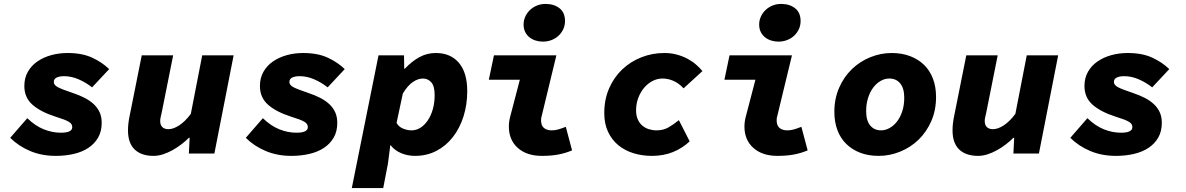

<svg xmlns="http://www.w3.org/2000/svg" viewBox="-20 -782 6040 978"><path d="M264 12Q192 12 133 -13Q74 -38 32 -80L119 -180Q159 -141 202.5 -123.5Q246 -106 290 -106Q348 -106 348 -134Q348 -142 344.5 -148.5Q341 -155 331.5 -161Q322 -167 305 -173.5Q288 -180 262 -188Q187 -212 145.5 -248.5Q104 -285 104 -344Q104 -385 122 -416.5Q140 -448 170.5 -469Q201 -490 240.5 -501Q280 -512 324 -512Q398 -512 449 -488.5Q500 -465 536 -430L449 -337Q419 -361 381.5 -377.5Q344 -394 306 -394Q283 -394 268.5 -387Q254 -380 254 -364Q254 -349 274.5 -338Q295 -327 352 -308Q385 -297 412 -283Q439 -269 458 -251Q477 -233 487.5 -210Q498 -187 498 -156Q498 -113 480 -81.5Q462 -50 430.5 -29Q399 -8 356 2Q313 12 264 12Z M762 12Q700 12 666 -20.5Q632 -53 632 -118Q632 -152 640 -190L702 -500H862L804 -210Q801 -196 798.5 -185.5Q796 -175 796 -166Q796 -145 807 -134.5Q818 -124 838 -124Q863 -124 893 -143.5Q923 -163 952 -202L1010 -500H1170L1072 0H942L946 -80H942Q925 -63 903.5 -46.5Q882 -30 858.5 -17Q835 -4 810.5 4Q786 12 762 12Z M1464 12Q1392 12 1333 -13Q1274 -38 1232 -80L1319 -180Q1359 -141 1402.5 -123.5Q1446 -106 1490 -106Q1548 -106 1548 -134Q1548 -142 1544.5 -148.5Q1541 -155 1531.5 -161Q1522 -167 1505 -173.5Q1488 -180 1462 -188Q1387 -212 1345.5 -248.5Q1304 -285 1304 -344Q1304 -385 1322 -416.5Q1340 -448 1370.5 -469Q1401 -490 1440.5 -501Q1480 -512 1524 -512Q1598 -512 1649 -488.5Q1700 -465 1736 -430L1649 -337Q1619 -361 1581.5 -377.5Q1544 -394 1506 -394Q1483 -394 1468.5 -387Q1454 -380 1454 -364Q1454 -349 1474.5 -338Q1495 -327 1552 -308Q1585 -297 1612 -283Q1639 -269 1658 -251Q1677 -233 1687.5 -210Q1698 -187 1698 -156Q1698 -113 1680 -81.5Q1662 -50 1630.5 -29Q1599 -8 1556 2Q1513 12 1464 12Z M1772 176 1908 -500H2038L2039 -432H2042Q2078 -470 2116.5 -491Q2155 -512 2200 -512Q2275 -512 2317.5 -462Q2360 -412 2360 -318Q2360 -249 2341 -189Q2322 -129 2287 -84Q2252 -39 2203 -13.5Q2154 12 2094 12Q2056 12 2023 -2Q1990 -16 1970 -42H1968L1956 52L1932 176ZM2076 -118Q2100 -118 2121 -131Q2142 -144 2158.5 -168Q2175 -192 2184.5 -225Q2194 -258 2194 -298Q2194 -343 2177 -362.5Q2160 -382 2134 -382Q2110 -382 2084 -365Q2058 -348 2032 -306L2000 -156Q2011 -136 2033 -127Q2055 -118 2076 -118Z M2740 12Q2663 12 2617.5 -28.5Q2572 -69 2572 -138Q2572 -153 2574.5 -168Q2577 -183 2582 -200L2628 -376H2470L2496 -500H2814L2740 -194Q2738 -188 2737 -182Q2736 -176 2736 -170Q2736 -142 2751 -130Q2766 -118 2790 -118Q2807 -118 2823 -122.5Q2839 -127 2862 -136L2894 -16Q2861 -2 2824.5 5Q2788 12 2740 12ZM2745 -570Q2726 -570 2708.5 -575.5Q2691 -581 2677.5 -591.5Q2664 -602 2655.5 -618.5Q2647 -635 2647 -657Q2647 -678 2655.5 -697Q2664 -716 2679 -730.5Q2694 -745 2714.5 -753.5Q2735 -762 2759 -762Q2802 -762 2830 -740Q2858 -718 2858 -675Q2858 -652 2849 -633Q2840 -614 2825 -600Q2810 -586 2789.5 -578Q2769 -570 2745 -570Z M3300 12Q3251 12 3207 -1.5Q3163 -15 3130 -42Q3097 -69 3077.5 -110Q3058 -151 3058 -206Q3058 -275 3082.5 -331.5Q3107 -388 3149 -428Q3191 -468 3246.5 -490Q3302 -512 3364 -512Q3398 -512 3427.5 -504Q3457 -496 3481.5 -483Q3506 -470 3525 -453.5Q3544 -437 3558 -420L3462 -332Q3438 -358 3410.5 -370Q3383 -382 3354 -382Q3328 -382 3304 -369.5Q3280 -357 3261.5 -335.5Q3243 -314 3231.5 -284Q3220 -254 3220 -220Q3220 -194 3228.5 -174.5Q3237 -155 3251.5 -142.5Q3266 -130 3285 -124Q3304 -118 3324 -118Q3359 -118 3385 -133Q3411 -148 3438 -170L3493 -62Q3456 -27 3408 -7.5Q3360 12 3300 12Z M3940 12Q3863 12 3817.5 -28.5Q3772 -69 3772 -138Q3772 -153 3774.5 -168Q3777 -183 3782 -200L3828 -376H3670L3696 -500H4014L3940 -194Q3938 -188 3937 -182Q3936 -176 3936 -170Q3936 -142 3951 -130Q3966 -118 3990 -118Q4007 -118 4023 -122.5Q4039 -127 4062 -136L4094 -16Q4061 -2 4024.5 5Q3988 12 3940 12ZM3945 -570Q3926 -570 3908.5 -575.5Q3891 -581 3877.5 -591.5Q3864 -602 3855.5 -618.5Q3847 -635 3847 -657Q3847 -678 3855.5 -697Q3864 -716 3879 -730.5Q3894 -745 3914.5 -753.5Q3935 -762 3959 -762Q4002 -762 4030 -740Q4058 -718 4058 -675Q4058 -652 4049 -633Q4040 -614 4025 -600Q4010 -586 3989.5 -578Q3969 -570 3945 -570Z M4456 12Q4403 12 4361.5 -4Q4320 -20 4290.5 -49Q4261 -78 4245.5 -119.5Q4230 -161 4230 -212Q4230 -280 4254.5 -335.5Q4279 -391 4319.5 -430Q4360 -469 4413 -490.5Q4466 -512 4522 -512Q4574 -512 4616 -496Q4658 -480 4687.5 -451Q4717 -422 4732.5 -380.5Q4748 -339 4748 -288Q4748 -220 4723.5 -164.5Q4699 -109 4658.5 -70Q4618 -31 4565 -9.5Q4512 12 4456 12ZM4468 -118Q4490 -118 4511.5 -130Q4533 -142 4549.5 -163.5Q4566 -185 4576 -215.5Q4586 -246 4586 -284Q4586 -332 4565.5 -357Q4545 -382 4510 -382Q4487 -382 4466 -370Q4445 -358 4428.5 -336.5Q4412 -315 4402 -284Q4392 -253 4392 -216Q4392 -168 4412.5 -143Q4433 -118 4468 -118Z M4962 12Q4900 12 4866 -20.5Q4832 -53 4832 -118Q4832 -152 4840 -190L4902 -500H5062L5004 -210Q5001 -196 4998.5 -185.5Q4996 -175 4996 -166Q4996 -145 5007 -134.5Q5018 -124 5038 -124Q5063 -124 5093 -143.5Q5123 -163 5152 -202L5210 -500H5370L5272 0H5142L5146 -80H5142Q5125 -63 5103.5 -46.5Q5082 -30 5058.5 -17Q5035 -4 5010.5 4Q4986 12 4962 12Z M5664 12Q5592 12 5533 -13Q5474 -38 5432 -80L5519 -180Q5559 -141 5602.5 -123.5Q5646 -106 5690 -106Q5748 -106 5748 -134Q5748 -142 5744.5 -148.5Q5741 -155 5731.5 -161Q5722 -167 5705 -173.5Q5688 -180 5662 -188Q5587 -212 5545.5 -248.5Q5504 -285 5504 -344Q5504 -385 5522 -416.5Q5540 -448 5570.5 -469Q5601 -490 5640.5 -501Q5680 -512 5724 -512Q5798 -512 5849 -488.5Q5900 -465 5936 -430L5849 -337Q5819 -361 5781.5 -377.5Q5744 -394 5706 -394Q5683 -394 5668.5 -387Q5654 -380 5654 -364Q5654 -349 5674.5 -338Q5695 -327 5752 -308Q5785 -297 5812 -283Q5839 -269 5858 -251Q5877 -233 5887.5 -210Q5898 -187 5898 -156Q5898 -113 5880 -81.5Q5862 -50 5830.5 -29Q5799 -8 5756 2Q5713 12 5664 12Z"/></svg>

Font: Source Code Pro Black
Style: Italic
Weight: 900
Italic angle: -11°
Monospace: yes
Designer: Paul D. Hunt, Teo Tuominen
Foundry: Adobe Systems Incorporated
Version: Version 1.050;PS 1.000;hotconv 16.6.51;makeotf.lib2.5.65220